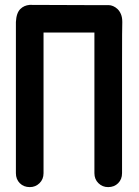

<svg xmlns="http://www.w3.org/2000/svg" viewBox="-20 -755 568 785"><path d="M364 -734H425Q433 -734 442.5 -730Q452 -726 460.5 -718Q469 -710 474.5 -697Q480 -684 480 -665Q479 -648 479 -494V-47Q479 -22 463 -6Q447 10 422 10Q399 10 382.5 -6Q366 -22 366 -47V-622H158V-47Q158 -22 141.5 -6Q125 10 102 10Q77 10 61 -6Q45 -22 45 -47V-665Q46 -684 50.5 -697Q55 -710 63 -718Q78 -733 101 -735Z"/></svg>

Font: VDS
Style: Bold
Weight: 700
Designer: artmaker
Foundry: artmaker
Version: Version 1.000 2009 initial release